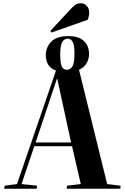

<svg xmlns="http://www.w3.org/2000/svg" viewBox="-20 -1166 773 1186"><path d="M298 -965 291 -975 424 -1118Q438 -1133 451 -1139.5Q464 -1146 481 -1146Q501 -1146 516 -1129.5Q531 -1113 531 -1088Q531 -1078 528.5 -1066Q526 -1054 522 -1044ZM6 0 9 -19 85 -29 326 -730Q263 -752 263 -826Q263 -874 296.5 -908.5Q330 -943 402 -943Q467 -943 498.5 -912.5Q530 -882 530 -834Q530 -800 514 -774Q498 -748 468 -735L642 -29L725 -19L723 0H392L394 -19L479 -29L425 -263H192L113 -29L209 -19L206 0ZM393 -735Q415 -735 427.5 -756Q440 -777 440 -834Q440 -890 428.5 -908.5Q417 -927 398 -927Q376 -927 364 -905.5Q352 -884 352 -831Q352 -774 362 -754.5Q372 -735 393 -735ZM200 -286H419L334 -678H331Z"/></svg>

Font: Literata 72pt
Style: Bold Italic
Weight: 700
Italic angle: -2°
Designer: Latin by Veronika Burian and Jose Scaglione. Greek by Irene Vlachou. Cyrillic by Vera Evstafieva
Foundry: TypeTogether
Version: Version 3.002